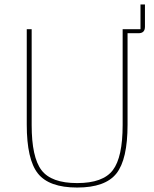

<svg xmlns="http://www.w3.org/2000/svg" viewBox="-20 -829 692 861"><path d="M100 -698H122V-268Q122 -124 166 -66Q210 -8 326 -8Q442 -8 486 -66Q530 -124 530 -268V-698H610V-809H630V-709Q630 -680 601 -680H552V-270Q552 -114 502 -51Q452 12 326 12Q200 12 150 -51Q100 -114 100 -270Z"/></svg>

Font: IBM Plex Sans Thin
Style: Regular
Weight: 100
Designer: Mike Abbink, Paul van der Laan, Pieter van Rosmalen
Foundry: Bold Monday
Version: Version 3.0